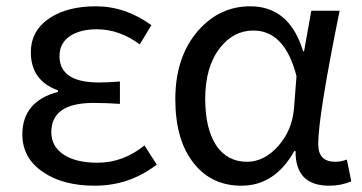

<svg xmlns="http://www.w3.org/2000/svg" viewBox="-20 -577 1151 610"><path d="M116 -31Q51 -75 51 -150Q51 -255 164 -285V-290Q78 -321 78 -411Q78 -481 140 -521Q196 -557 285 -557Q378 -557 461 -497L424 -436Q359 -484 288 -484Q236 -484 203 -463Q169 -440 169 -399Q169 -315 294 -315Q322 -315 361 -318V-247Q315 -250 277 -250Q143 -250 143 -157Q143 -112 182 -86Q221 -60 290 -60Q371 -60 439 -115L478 -54Q391 13 281 13Q179 13 116 -31Z M596 -58Q537 -131 537 -262Q537 -396 609 -479Q677 -557 775 -557Q900 -557 943 -414H946L969 -543H1059Q991 -208 991 -119Q991 -63 1045 -63Q1063 -63 1082 -70L1096 -1Q1064 13 1026 13Q918 13 919 -97H915Q853 13 747 13Q652 13 596 -58ZM864 -113Q908 -163 914 -232L922 -335Q885 -480 785 -480Q722 -480 679 -425Q632 -365 632 -263Q632 -168 667 -115Q702 -63 765 -63Q819 -63 864 -113Z"/></svg>

Font: Source Han Sans K Regular
Style: Regular
Weight: 400
Designer: Ryoko NISHIZUKA  (kana & ideographs); Paul D. Hunt (Latin, Greek & Cyrillic); Wenlong ZHANG  (bopomofo); Sandoll Communi
Foundry: Adobe Systems Incorporated
Version: Version 1.00 July 18, 2014, initial release